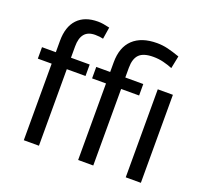

<svg xmlns="http://www.w3.org/2000/svg" viewBox="-131 -928 1157 1083"><g transform="rotate(20 448.0 -386.0)"><path d="M115.2 0V-459.5H32.2V-528.3H115.2V-596.2Q115.2 -681.6 158 -726.8Q200.7 -772 280.3 -772Q296.9 -772 313.2 -769.3Q329.6 -766.6 350.6 -761.7L339.4 -690.9Q330.1 -693.4 317.9 -694.8Q305.7 -696.3 291.5 -696.3Q247.6 -696.3 226.8 -670.9Q206.1 -645.5 206.1 -596.2V-528.3H318.4V-459.5H206.1V0ZM441.4 0V-459.5H357.9V-528.3H441.4V-586.4Q441.4 -676.8 491.7 -724.4Q542 -772 634.8 -772Q668 -772 699.7 -764.4Q731.4 -756.8 772.9 -742.2L757.8 -667Q731 -677.7 702.4 -684.8Q673.8 -691.9 641.6 -691.9Q583 -691.9 557.6 -666.5Q532.2 -641.1 532.2 -586.4V-528.3H640.1V-459.5H532.2V0ZM817.9 0H727.1V-528.3H817.9Z"/></g></svg>

Font: Roboto Web
Style: Regular
Weight: 400
Designer: Google
Version: Version 1.200310; 2013